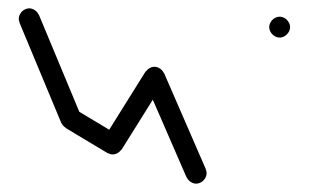

<svg xmlns="http://www.w3.org/2000/svg" viewBox="-20 -425 740 460"><path d="M25 -380Q25 -374 28.5 -368Q32 -362 38 -358.5Q44 -355 50 -355Q56 -355 62 -358.5Q68 -362 71.5 -368Q75 -374 75 -380Q75 -386 71.5 -392Q68 -398 62 -401.5Q56 -405 50 -405Q44 -405 38 -401.5Q32 -398 28.5 -392Q25 -386 25 -380Z M73 -390 27 -370 127 -130 173 -150Z M125 -140Q125 -134 128.5 -128Q132 -122 138 -118.5Q144 -115 150 -115Q156 -115 162 -118.5Q168 -122 171.5 -128Q175 -134 175 -140Q175 -146 171.5 -152Q168 -158 162 -161.5Q156 -165 150 -165Q144 -165 138 -161.5Q132 -158 128.5 -152Q125 -146 125 -140Z M162 -162 138 -118 238 -58 262 -102Z M225 -80Q225 -74 228.5 -68Q232 -62 238 -58.5Q244 -55 250 -55Q256 -55 262 -58.5Q268 -62 271.5 -68Q275 -74 275 -80Q275 -86 271.5 -92Q268 -98 262 -101.5Q256 -105 250 -105Q244 -105 238 -101.5Q232 -98 228.5 -92Q225 -86 225 -80Z M229 -94 271 -66 371 -226 329 -254Z M325 -240Q325 -234 328.5 -228Q332 -222 338 -218.5Q344 -215 350 -215Q356 -215 362 -218.5Q368 -222 371.5 -228Q375 -234 375 -240Q375 -246 371.5 -252Q368 -258 362 -261.5Q356 -265 350 -265Q344 -265 338 -261.5Q332 -258 328.5 -252Q325 -246 325 -240Z M373 -250 327 -230 427 0 473 -20Z M425 -10Q425 -4 428.5 2Q432 8 438 11.5Q444 15 450 15Q456 15 462 11.5Q468 8 471.5 2Q475 -4 475 -10Q475 -16 471.5 -22Q468 -28 462 -31.5Q456 -35 450 -35Q444 -35 438 -31.5Q432 -28 428.5 -22Q425 -16 425 -10Z M625 -360Q625 -354 628.5 -348Q632 -342 638 -338.5Q644 -335 650 -335Q656 -335 662 -338.5Q668 -342 671.5 -348Q675 -354 675 -360Q675 -366 671.5 -372Q668 -378 662 -381.5Q656 -385 650 -385Q644 -385 638 -381.5Q632 -378 628.5 -372Q625 -366 625 -360Z"/></svg>

Font: Linefont ExtraLight
Style: Regular
Weight: 250
Monospace: yes
Version: Version 3.002;gftools[0.9.33]